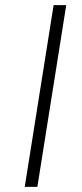

<svg xmlns="http://www.w3.org/2000/svg" viewBox="-20 -725 317 745"><path d="M76 0 188 -705H237L125 0Z"/></svg>

Font: Nunito Sans 10pt Expanded ExtraLight
Style: Italic
Weight: 250
Width: 7
Italic angle: -9°
Designer: Vernon Adams
Foundry: Vernon Adams
Version: Version 3.101;gftools[0.9.27]